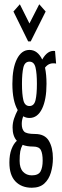

<svg xmlns="http://www.w3.org/2000/svg" viewBox="-20 -708 290 900"><path d="M118 -155Q102 -155 89 -163Q82 -146 82 -127Q82 -103 93 -91.5Q104 -80 144 -80Q190 -80 209 -48Q228 -16 228 34Q228 69 218.5 101Q209 133 187.5 152.5Q166 172 129 172Q81 172 52.5 142.5Q24 113 24 54Q24 17 34 -9Q44 -35 59 -48Q39 -70 39 -110Q39 -132 46 -152.5Q53 -173 63 -192Q38 -235 38 -315Q38 -389 59.5 -431.5Q81 -474 118 -474Q156 -474 178 -429Q203 -474 238 -469L243 -410Q228 -413 215 -409Q202 -405 191 -391Q198 -358 198 -315Q198 -241 177 -198Q156 -155 118 -155ZM118 -211Q140 -211 146.5 -238.5Q153 -266 153 -315Q153 -364 146.5 -391.5Q140 -419 118 -419Q96 -419 89.5 -391.5Q83 -364 83 -315Q83 -266 89.5 -238.5Q96 -211 118 -211ZM72 46Q72 80 88 97Q104 114 129 114Q160 114 170 95.5Q180 77 180 45Q180 12 171.5 -4.5Q163 -21 136 -21Q106 -21 86 -29Q78 -15 75 1.5Q72 18 72 46ZM73 -688 118 -598 164 -688 194 -654 124 -514H112L43 -654Z"/></svg>

Font: Inconsolata UltraCondensed
Style: Regular
Weight: 400
Width: 1
Monospace: yes
Designer: Raph Levien, Cyreal, Brenton Simpson
Foundry: Raph Levien, Cyreal, Google
Version: Version 3.001; ttfautohint (v1.8.2.53-6de2)